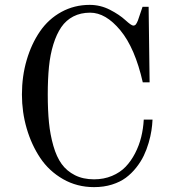

<svg xmlns="http://www.w3.org/2000/svg" viewBox="-20 -750 710 788"><path d="M70 -362Q70 -437 89.5 -503.5Q109 -570 144 -621Q179 -672 232 -701Q285 -730 348 -730Q392 -730 431 -710Q470 -690 495 -667Q519 -645 527 -645Q534 -645 538 -650.5Q542 -656 546 -666L565 -722H590L594 -412H566Q534 -553 474 -625.5Q414 -698 350 -698Q311 -698 281 -682.5Q251 -667 231.5 -638.5Q212 -610 199 -568Q186 -526 181 -476Q176 -426 176 -362Q176 -297 181 -247Q186 -197 199 -151.5Q212 -106 233 -77Q254 -48 287.5 -31Q321 -14 366 -14Q406 -14 439.5 -28Q473 -42 495.5 -65.5Q518 -89 534.5 -121Q551 -153 559.5 -187.5Q568 -222 570 -259H606Q605 -237 601.5 -214Q598 -191 590 -163.5Q582 -136 570 -111Q558 -86 539 -62Q520 -38 496.5 -20.5Q473 -3 439.5 7.5Q406 18 366 18Q296 18 238.5 -15Q181 -48 145 -102Q109 -156 89.5 -223Q70 -290 70 -362Z"/></svg>

Font: Old Standard TT
Style: Regular
Weight: 400
Designer: Alexey Kryukov <alexios@thessalonica.org.ru>
Version: Version 2.2